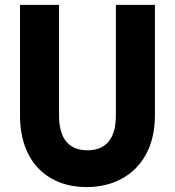

<svg xmlns="http://www.w3.org/2000/svg" viewBox="-20 -760 716 787"><path d="M62 -740V-287C62 -90 182 7 335 7C487 7 615 -90 615 -287V-740H455V-286C455 -190 413 -144 338 -144C264 -144 222 -190 222 -286V-740Z"/></svg>

Font: Malmofest
Style: Bold
Weight: 700
Designer: Jonny Pinhorn (Poppins), Kolossal
Version: Version 1.004;Glyphs 3.1.2 (3151)